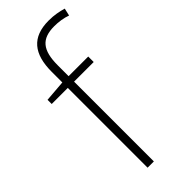

<svg xmlns="http://www.w3.org/2000/svg" viewBox="-248 -805 844 844"><g transform="rotate(-45 174.5 -382.5)"><path d="M273 -496V-530H151V-597C151 -692 183 -730 262 -730C288 -730 317 -726 341 -717L349 -752C324 -759 297 -765 262 -765C158 -765 112 -707 112 -596V-530L12 -522V-496H112V0H151V-496Z"/></g></svg>

Font: Noto Sans Gurmukhi ExtraLight
Style: Regular
Weight: 200
Designer: Jelle Bosma - Monotype Design Team
Foundry: Monotype Imaging Inc.
Version: Version 2.004